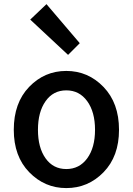

<svg xmlns="http://www.w3.org/2000/svg" viewBox="-20 -914 653 946"><path d="M306.6 12.7Q200.2 12.7 124 -65.4Q47.9 -143.6 47.9 -274.4Q47.9 -407.2 123.5 -485.8Q199.2 -564.5 306.6 -564.5Q414.1 -564.5 490.2 -485.4Q566.4 -406.2 566.4 -274.4Q566.4 -143.6 490.2 -65.4Q414.1 12.7 306.6 12.7ZM204.6 -133.8Q242.2 -81.1 306.6 -81.1Q371.1 -81.1 409.7 -133.8Q448.2 -186.5 448.2 -274.4Q448.2 -362.3 409.7 -415.5Q371.1 -468.8 306.6 -468.8Q242.2 -468.8 204.6 -415.5Q167 -362.3 167 -274.4Q167 -186.5 204.6 -133.8ZM315.4 -643.6 128.9 -817.4 209 -893.6 373 -701.2Z"/></svg>

Font: Gen Shin Gothic Medium
Style: Regular
Weight: 500
Designer: [Source Han Sans]
Ryoko NISHIZUKA  (kana & ideographs); Paul D. Hunt (Latin, Greek & Cyrillic); Wenlong ZHANG  (bopomofo
Version: Version 1.002.20150607